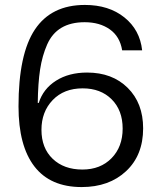

<svg xmlns="http://www.w3.org/2000/svg" viewBox="-20 -750 649 778"><path d="M311 8Q184 8 119.5 -75.5Q55 -159 55 -319Q55 -531 121.5 -630.5Q188 -730 324 -730Q421 -730 484 -679.5Q547 -629 556 -546H475Q466 -602 425 -631Q384 -660 323 -660Q267 -660 229 -637.5Q191 -615 171 -569.5Q151 -524 142.5 -468.5Q134 -413 133 -333H137Q155 -390 207 -423Q259 -456 333 -456Q435 -456 497.5 -394Q560 -332 560 -230Q560 -121 491 -56.5Q422 8 311 8ZM314 -63Q387 -63 432 -109Q477 -155 477 -229Q477 -303 432.5 -347.5Q388 -392 315 -392Q239 -392 193.5 -344.5Q148 -297 148 -224Q148 -150 193.5 -106.5Q239 -63 314 -63Z"/></svg>

Font: Mona Sans
Style: Regular
Weight: 400
Designer: Deni Anggara
Foundry: GitHub
Version: Version 2.000;Glyphs 3.2.3 (3260)